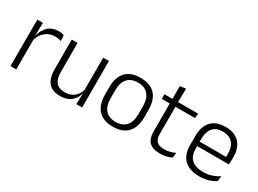

<svg xmlns="http://www.w3.org/2000/svg" viewBox="-33 -1177 2349 1745"><g transform="rotate(30 1142.0 -304.5)"><path d="M128 -301.5 112.5 -348 127.5 -350Q143.5 -417 185.5 -455.8Q227.5 -494.5 294 -494.5Q311.5 -494.5 325.5 -491.8Q339.5 -489 349.5 -485L353.5 -426Q341 -430.5 325 -433.5Q309 -436.5 290 -436.5Q233 -436.5 190 -402.2Q147 -368 128 -301.5ZM71 0V-487.5H130L126.5 -341L131.5 -336V0Z M494 -487.5V-181.5Q494 -138.5 505.8 -106.8Q517.5 -75 544.5 -57.8Q571.5 -40.5 617 -40.5Q659.5 -40.5 690.2 -56.8Q721 -73 740.2 -101.2Q759.5 -129.5 766 -164.5L778.5 -120H765Q758.5 -84.5 737.8 -54.8Q717 -25 681.8 -7.2Q646.5 10.5 596 10.5Q537.5 10.5 501.8 -11.5Q466 -33.5 449.5 -75Q433 -116.5 433 -175.5V-487.5ZM823 -487.5V0H762.5L765.5 -120.5L762.5 -123.5V-487.5Z M1150.5 12Q1049.5 12 997 -43.8Q944.5 -99.5 944.5 -204.5V-284Q944.5 -388.5 997 -444Q1049.5 -499.5 1150.5 -499.5Q1251.5 -499.5 1304 -444Q1356.5 -388.5 1356.5 -284V-204.5Q1356.5 -99.5 1304 -43.8Q1251.5 12 1150.5 12ZM1150.5 -38Q1221.5 -38 1258.8 -80Q1296 -122 1296 -201V-287.5Q1296 -366 1258.8 -408Q1221.5 -450 1150.5 -450Q1079.5 -450 1042.5 -408Q1005.5 -366 1005.5 -287.5V-201Q1005.5 -122 1042.5 -80Q1079.5 -38 1150.5 -38Z M1645 9.5Q1591.5 9.5 1558.2 -6.5Q1525 -22.5 1509.8 -55.5Q1494.5 -88.5 1494.5 -137.5V-455.5H1554.5V-144.5Q1554.5 -93 1578.2 -68.2Q1602 -43.5 1658.5 -43.5Q1688.5 -43.5 1716.8 -50.5Q1745 -57.5 1770 -70.5L1764.5 -17.5Q1741 -5 1709.5 2.2Q1678 9.5 1645 9.5ZM1411 -429.5V-478.5H1764.5L1759 -429.5ZM1495 -471.5 1494.5 -611.5 1556 -621 1553 -471.5Z M2058 10.5Q1952.5 10.5 1898 -42.5Q1843.5 -95.5 1843.5 -193.5V-288.5Q1843.5 -390.5 1894.2 -445Q1945 -499.5 2042 -499.5Q2107 -499.5 2151 -475Q2195 -450.5 2217.2 -404.5Q2239.5 -358.5 2239.5 -294V-276.5Q2239.5 -262 2238.5 -247.5Q2237.5 -233 2236 -218.5H2180Q2181 -240.5 2181 -260.2Q2181 -280 2181 -296.5Q2181 -345.5 2165.2 -379.8Q2149.5 -414 2118.8 -432Q2088 -450 2042 -450Q1973.5 -450 1938.5 -409.8Q1903.5 -369.5 1903.5 -293.5V-246L1904 -238V-187.5Q1904 -154 1913.8 -127Q1923.5 -100 1943.8 -80.8Q1964 -61.5 1994.8 -51.5Q2025.5 -41.5 2066.5 -41.5Q2114 -41.5 2154.8 -54.8Q2195.5 -68 2231 -91.5L2225 -37Q2194 -15.5 2151.5 -2.5Q2109 10.5 2058 10.5ZM1875 -218.5V-265H2222.5V-218.5Z"/></g></svg>

Font: Anek Odia Light
Style: Regular
Weight: 300
Designer: Yesha Goshar & Mahesh Sahu (Odia), Yesha Goshar (Latin)
Foundry: Ek Type
Version: Version 1.003